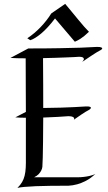

<svg xmlns="http://www.w3.org/2000/svg" viewBox="-20 -945 552 978"><path d="M429.2 -382.8Q424.8 -380.9 416 -375.5Q408.2 -370.6 393.8 -361.1Q379.4 -351.6 356 -335Q359.9 -342.3 355.7 -346.2Q351.6 -350.1 344.7 -351.6Q336.4 -353.5 325.2 -353Q307.6 -351.6 274.7 -349.6Q241.7 -347.7 200.2 -346.2Q200.2 -268.1 199.2 -219Q198.2 -169.9 197.8 -142.6Q196.8 -110.4 195.8 -95.2Q194.8 -85.4 189.9 -76.2Q186 -67.9 177.5 -58.6Q168.9 -49.3 153.8 -42H375Q390.6 -42 406.7 -43.9Q420.4 -45.4 436 -48.8Q451.7 -52.2 465.8 -59.1Q441.4 -36.1 417.5 -23.9Q393.6 -11.7 373.5 -6.3Q350.1 0 329.1 1Q281.2 1 238.8 1.5Q196.3 2 162.1 3.4Q127.9 4.9 103.8 7.1Q79.6 9.3 68.8 12.2Q84 -2.9 92.5 -17.6Q101.1 -32.2 105.5 -50.3Q109.9 -68.4 111.1 -91.1Q112.3 -113.8 111.8 -145V-345.2Q97.7 -345.2 84.2 -345.7Q70.8 -346.2 58.1 -347.2L111.8 -375Q111.8 -401.4 111.6 -430.4Q111.3 -459.5 111.3 -492.7Q111.3 -525.9 111.1 -564.2Q110.8 -602.5 110.8 -647.9Q88.9 -647.9 69.3 -648.4Q49.8 -648.9 33.2 -649.9L124 -698.2Q216.8 -698.2 282.5 -699.5Q348.1 -700.7 391.1 -702.1Q440.9 -704.1 474.1 -706.1Q490.7 -706.1 496.1 -703.4Q501.5 -700.7 500.5 -697.5Q499.5 -694.3 494.6 -690.9Q489.7 -687.5 485.8 -686Q481.9 -684.1 471.2 -677.7Q461.9 -672.4 445.1 -660.9Q428.2 -649.4 398.9 -629.9Q408.7 -640.6 407.2 -645.8Q405.8 -650.9 400.4 -653.3Q394 -655.8 382.8 -655.8Q373.5 -654.8 355 -654.1Q336.4 -653.3 311.8 -652.3Q287.1 -651.4 258.3 -650.4Q229.5 -649.4 199.2 -648.9Q199.7 -570.8 200 -508.8Q200.2 -446.8 200.2 -395Q250 -395.5 289.8 -396.7Q329.6 -397.9 357.9 -399.4Q391.1 -401.4 417 -402.8Q433.1 -403.3 438.5 -400.9Q443.8 -398.4 442.9 -395Q441.9 -391.6 437.3 -387.9Q432.6 -384.3 429.2 -382.8ZM433.1 -783.2Q428.2 -779.3 422.6 -773.7Q417 -768.1 408.9 -761.5Q400.9 -754.9 389.4 -747.3Q377.9 -739.7 361.3 -732.4Q335.4 -762.7 309.1 -793.7Q282.7 -824.7 260.3 -851.1Q222.2 -801.3 189.9 -774.4Q157.7 -747.6 134.3 -740.2L119.1 -750Q155.8 -774.4 187 -807.1Q218.3 -839.8 241.2 -876.5L312 -925.3Q327.6 -906.7 344.7 -886Q361.8 -865.2 377.9 -845.7Q394 -826.2 408.4 -809.6Q422.9 -793 433.1 -783.2Z"/></svg>

Font: Quintessential
Style: Regular
Weight: 400
Designer: Astigmatic (AOETI)
Foundry: Astigmatic (AOETI)
Version: Version 1.000